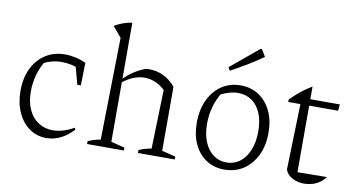

<svg xmlns="http://www.w3.org/2000/svg" viewBox="-74 -927 2073 1119"><g transform="rotate(10 963.0 -367.0)"><path d="M249 7Q192 7 148 -24.5Q104 -56 79 -111.5Q54 -167 54 -238Q54 -316 82.5 -373Q111 -430 160.5 -461Q210 -492 274 -492Q305 -492 336.5 -485Q368 -478 398 -464L385 -416Q328 -445 259 -445Q228 -445 197.5 -436Q167 -427 139 -410L166 -432Q141 -392 127.5 -344Q114 -296 114 -246Q114 -183 135 -137.5Q156 -92 193.5 -68Q231 -44 278 -44Q307 -44 338.5 -53Q370 -62 403 -81L408 -70Q336 7 249 7ZM374 -330 338 -464H398L395 -330Z M490 0V-17Q504 -23 521.5 -29Q539 -35 564 -39L575 -643L523 -705Q547 -719 572.5 -728.5Q598 -738 627 -742V-37L708 -17V0ZM791 0V-17Q805 -24 823 -29.5Q841 -35 865 -39L875 -388L928 -416V-37L1009 -17V0ZM621 -385 620 -404Q650 -435 683 -456.5Q716 -478 752 -491Q757 -492 762 -492Q767 -492 771 -492Q817 -492 856 -473.5Q895 -455 928 -416L875 -388Q819 -439 754 -439Q688 -439 621 -385Z M1302 8Q1241 8 1195 -22.5Q1149 -53 1123.5 -107.5Q1098 -162 1098 -233Q1098 -310 1125.5 -368.5Q1153 -427 1201.5 -459.5Q1250 -492 1313 -492Q1375 -492 1421.5 -461Q1468 -430 1494 -375.5Q1520 -321 1520 -248Q1520 -172 1492.5 -114.5Q1465 -57 1416 -24.5Q1367 8 1302 8ZM1307 -35Q1352 -35 1386.5 -60.5Q1421 -86 1440.5 -133.5Q1460 -181 1460 -245Q1460 -308 1441 -353Q1422 -398 1387 -422Q1352 -446 1306 -446Q1278 -446 1246.5 -436Q1215 -426 1181 -406L1212 -431Q1185 -386 1171.5 -338.5Q1158 -291 1158 -239Q1158 -177 1177 -131Q1196 -85 1230 -60Q1264 -35 1307 -35ZM1235 -565 1224 -584 1389 -721H1398L1423 -680Q1378 -648 1330.5 -619.5Q1283 -591 1235 -565Z M1726 -558V-483H1901L1897 -445H1726V-51L1900 -53Q1886 -33 1865.5 -19Q1845 -5 1821.5 1.5Q1798 8 1775 8Q1738 8 1706.5 -8Q1675 -24 1663 -55L1674 -445H1602V-459Q1629 -487 1659.5 -512Q1690 -537 1726 -558Z"/></g></svg>

Font: Piazzolla Thin ExtraLight
Style: Regular
Weight: 250
Version: Version 2.005